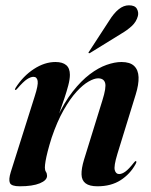

<svg xmlns="http://www.w3.org/2000/svg" viewBox="-20 -676 556 706"><path d="M36 -345.5Q34.5 -345.5 35 -347.5Q35.5 -349.5 37 -352.5Q65 -396.5 104.5 -422.2Q144 -448 184 -448Q210 -448 223.5 -436.5Q237 -425 237 -401Q237 -384.5 231 -361.8Q225 -339 217 -315.2Q209 -291.5 201.8 -271.2Q194.5 -251 192.5 -240L189 -241Q216 -299.5 247.2 -339.2Q278.5 -379 310.2 -403Q342 -427 372 -437.5Q402 -448 426.5 -448Q458 -448 473.2 -433.5Q488.5 -419 489.5 -392.2Q490.5 -365.5 479 -328.5L411.5 -109.5Q398 -65 402 -50.5Q406 -36 418 -36Q428.5 -36 441 -45Q453.5 -54 472 -77.5Q475.5 -81.5 476.8 -82.8Q478 -84 479.5 -83.5Q481.5 -83.5 481.5 -80.8Q481.5 -78 478.5 -72.5Q458.5 -36 423.5 -13.5Q388.5 9 338.5 9Q309 9 294.8 -1.8Q280.5 -12.5 279.8 -34.2Q279 -56 289 -89L356.5 -307Q371.5 -354.5 366.5 -371.2Q361.5 -388 340.5 -388Q326.5 -388 305.8 -376.2Q285 -364.5 261.2 -338.5Q237.5 -312.5 213.8 -270.8Q190 -229 170 -170Q161 -141.5 155.5 -120Q150 -98.5 147.5 -83.5Q145 -68.5 145 -59.5Q145 -50 149 -44Q153 -38 153 -29.5Q153 -13 126.5 -2Q100 9 52.5 9Q22 9 16.5 -3.2Q11 -15.5 19.5 -43L107.5 -321.5Q121 -363 118.5 -378.2Q116 -393.5 103 -393.5Q93 -393.5 79.5 -384.8Q66 -376 43.5 -350Q41.5 -347.5 39.8 -346.2Q38 -345 36 -345.5ZM381.5 -600Q398.5 -627.5 416.5 -642Q434.5 -656.5 454 -656.5Q476 -656.5 483.2 -643.8Q490.5 -631 487 -617Q481.5 -596 464.8 -580.5Q448 -565 426.5 -552.5L311.5 -481.5Q310 -480.5 308.2 -480.2Q306.5 -480 306 -481.5Q305 -482.5 305.8 -484Q306.5 -485.5 308 -487Z"/></svg>

Font: Fraunces 120pt SemiBold
Style: Italic
Weight: 600
Italic angle: -16°
Version: Version 1.000;[b76b70a41]